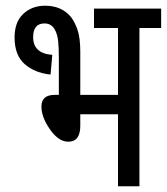

<svg xmlns="http://www.w3.org/2000/svg" viewBox="-20 -652 584 672"><path d="M31 -521Q31 -459 66 -428Q101 -397 157 -391L163 -460Q96 -465 96 -522Q96 -570 136 -570Q162 -570 174 -544Q181 -530 183.5 -508.5Q186 -487 186 -445V-320H172Q125 -320 125 -279Q125 -242 155 -199Q185 -156 219 -156Q261 -156 261 -212V-252H393V0H468V-554H544V-622H309V-554H393V-320H261V-471Q261 -519 251.5 -547Q242 -575 228 -593Q195 -632 138 -632Q92 -632 61.5 -603.5Q31 -575 31 -521Z"/></svg>

Font: Noto Sans Devanagari Extra Condensed
Style: Regular
Weight: 400
Width: 2
Designer: Monotype Design Team
Foundry: Monotype Imaging Inc.
Version: 1.000